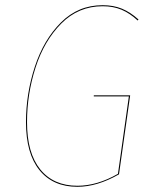

<svg xmlns="http://www.w3.org/2000/svg" viewBox="-20 -710 580 739"><path d="M513 -635 510 -631Q480 -659 448 -672.5Q416 -686 375 -686Q282 -686 216 -619.5Q150 -553 117 -450.5Q84 -348 84 -240Q84 -121 135 -58Q186 5 278 5Q354 5 434 -41L476 -339H341V-343H481L438 -39Q354 9 278 9Q184 9 132 -55Q80 -119 80 -240Q80 -349 114 -453Q148 -557 214.5 -623.5Q281 -690 375 -690Q417 -690 449.5 -676.5Q482 -663 513 -635Z"/></svg>

Font: Fira Sans Condensed Four
Style: Italic
Weight: 100
Width: 3
Italic angle: -8°
Designer: bBox Type GmbH & Carrois Corporate GbR & Edenspiekermann AG
Foundry: bBox Type GmbH & Carrois Corporate GbR & Edenspiekermann AG
Version: Version 4.301